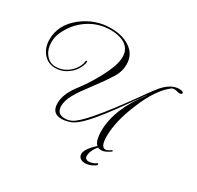

<svg xmlns="http://www.w3.org/2000/svg" viewBox="-187 -909 1375 1341"><g transform="rotate(30 500.0 -239.0)"><path d="M705 80Q640 80 640 -38Q640 -217 795 -415Q790 -411 774 -390Q758 -369 732 -331Q712 -303 681 -259.5Q650 -216 607 -160Q579 -124 558.5 -100Q538 -76 526 -63Q469 -2 430 14Q388 29 356 29Q278 29 278 -53Q278 -124 337 -204Q369 -245 396.5 -287.5Q424 -330 447 -373Q511 -489 511 -559Q511 -623 458 -655Q414 -681 345 -681Q246 -681 164 -625Q85 -571 44 -478Q28 -443 28 -401Q28 -346 56 -309Q87 -266 139 -266Q193 -266 239 -301Q284 -337 299 -389V-390Q299 -401 302.5 -406.5Q306 -412 308 -412Q312 -412 312 -401Q312 -394 309 -386Q291 -328 245 -294Q199 -257 140 -257Q79 -257 41 -305Q7 -348 7 -411Q7 -531 115 -615Q216 -693 340 -693Q431 -693 490 -655Q561 -612 561 -526Q561 -470 530 -420Q516 -398 495.5 -367.5Q475 -337 447 -300Q375 -202 375 -202Q329 -135 318 -97Q314 -84 312 -72.5Q310 -61 310 -50Q310 15 375 15Q402 15 427 3Q507 -32 753 -377Q767 -397 788 -426.5Q809 -456 839 -493Q871 -530 902.5 -547Q934 -564 964 -564Q1000 -564 1000 -550Q1000 -538 980 -538Q972 -538 959 -542Q946 -545 938 -545Q922 -545 914 -538Q825 -470 757 -303Q691 -146 691 -24Q691 61 729 61Q741 61 757 51Q765 46 768.5 43.5Q772 41 772 41Q780 41 780 45Q780 50 758 62Q728 80 705 80ZM654 215Q630 215 614.5 203.5Q599 192 599 170Q599 150 618 123Q637 96 666 70Q669 68 673.5 64.5Q678 61 681 61Q683 61 686 61Q689 61 689 63Q668 83 653.5 111Q639 139 639 162Q639 179 648 185.5Q657 192 670 192Q685 192 701 186Q717 180 726 173Q729 170 732 170Q737 170 737 177Q737 184 729 189Q710 202 690.5 208.5Q671 215 654 215Z"/></g></svg>

Font: Imperial Script
Style: Regular
Weight: 400
Designer: Robert E. Leuschke
Foundry: Robert E. Leuschke
Version: Version 1.010; ttfautohint (v1.8.3)